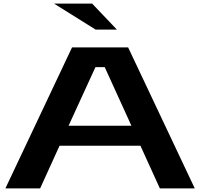

<svg xmlns="http://www.w3.org/2000/svg" viewBox="-20 -1038 1103 1058"><path d="M277.8 -1018.1H487.8L624 -875H506.8ZM860.8 0 753.9 -234.9H308.1L201.2 0H9.8L377 -776.9H686L1053.2 0ZM505.9 -668 357.9 -345.2H704.1L557.1 -668Z"/></svg>

Font: Sporting Grotesque
Style: Bold
Weight: 700
Designer: Lucas LE BIHAN
Foundry: Lucas LE BIHAN
Version: Version 2.002;PS 2.2;hotconv 1.0.88;makeotf.lib2.5.647800